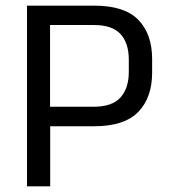

<svg xmlns="http://www.w3.org/2000/svg" viewBox="-20 -659 600 679"><path d="M129.5 -212.5V-281.5H311Q376.5 -281.5 406 -314.2Q435.5 -347 435.5 -404.5V-448Q435.5 -506.5 406.2 -538.5Q377 -570.5 312 -570.5H129V-639H313.5Q420.5 -639 469.2 -588.8Q518 -538.5 518 -450.5V-402.5Q518 -313.5 468.8 -263Q419.5 -212.5 313 -212.5ZM75.5 0V-639H157V-261L157.5 -224V0Z"/></svg>

Font: Anek Gujarati Medium
Style: Regular
Weight: 400
Version: Version 1.003